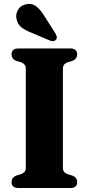

<svg xmlns="http://www.w3.org/2000/svg" viewBox="-20 -943 445 963"><path d="M295.5 -101.5Q295.5 -88 301.8 -80.8Q308 -73.5 320.5 -69L344 -62Q367 -52 367 -29.5Q367 0 332 0H73Q38 0 38 -29.5Q38 -52 60.5 -62L84 -69Q96.5 -73.5 103 -80.8Q109.5 -88 109.5 -101.5V-598.5Q109.5 -612 103 -619.2Q96.5 -626.5 84.5 -631L60.5 -638Q38 -648 38 -670.5Q38 -700 73 -700H332Q367 -700 367 -670.5Q367 -648 344 -638L320.5 -631Q308 -626.5 301.8 -619.2Q295.5 -612 295.5 -598.5ZM203.5 -861 258 -775.5Q262.5 -767 264.5 -759.2Q266.5 -751.5 261.5 -744.5Q256.5 -738 247.2 -737.2Q238 -736.5 229.5 -740L137.5 -779Q105 -791.5 86 -807.2Q67 -823 62.5 -850Q57.5 -872 70.5 -894Q83.5 -916 110.5 -921.5Q140 -928 162.2 -910.8Q184.5 -893.5 203.5 -861Z"/></svg>

Font: Fraunces 72pt S050
Style: Bold
Weight: 700
Version: Version 1.000; ttfautohint (v1.8.3)